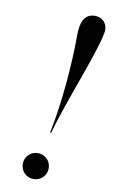

<svg xmlns="http://www.w3.org/2000/svg" viewBox="-87 -804 504 860"><g transform="rotate(10 164.5 -374.0)"><path d="M328 -689C336 -730 309 -758 274 -758C225 -758 210 -715 210 -659C210 -533 197 -358 166.5 -208H171.5C211.5 -358 308 -583 328 -689ZM70 -49C70 -16 96 10 129 10C162 10 188 -16 188 -49C188 -82 162 -108 129 -108C96 -108 70 -82 70 -49Z"/></g></svg>

Font: Bodoni* 36pt
Style: Italic
Weight: 400
Italic angle: -13°
Version: Version 2.3